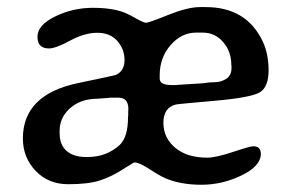

<svg xmlns="http://www.w3.org/2000/svg" viewBox="-20 -509 811 533"><path d="M309.6 -237.8H284.7L281.7 -237.3L256.3 -235.4Q252.9 -234.9 250.5 -234.9Q204.6 -234.9 175 -209Q145.5 -183.1 145.5 -146V-139.6Q145.5 -106.9 164.8 -90.1Q184.1 -73.2 217.8 -73.2H224.1Q274.9 -73.2 311 -105.5Q335.4 -127 335.4 -184.1L335.9 -187.5Q335.9 -193.4 335.9 -199.2L336.4 -205.6Q336.4 -237.8 309.6 -237.8ZM622.6 -319.8V-326.2L622.1 -329.1Q622.1 -366.2 599.4 -392.3Q576.7 -418.5 543 -418.5H524.4Q483.9 -418.5 453.6 -383.8Q423.3 -349.1 423.3 -299.8V-291Q423.3 -272.9 456.1 -272.9H470.2L473.1 -273.4L542.5 -277.8Q560.1 -280.8 576.4 -280.8Q592.8 -280.8 607.7 -290Q622.6 -299.3 622.6 -319.8ZM704.1 -82Q704.1 -47.9 650.4 -22Q596.7 3.9 539.1 3.9Q481.4 3.9 439 -14.2Q422.4 -21.5 394.5 -39.8Q366.7 -58.1 353 -58.1Q351.1 -58.1 319.8 -38.1Q288.6 -18.1 256.6 -7.8Q224.6 2.4 169.4 2.4Q114.3 2.4 78.9 -34.7Q43.5 -71.8 43.5 -124.5Q43.5 -246.1 196.3 -278.3Q299.3 -299.8 301.3 -300.8Q325.7 -312 325.7 -342.3Q325.7 -372.6 305.7 -395.3Q285.6 -418 250.2 -418Q214.8 -418 174.6 -396.2Q134.3 -374.5 116.2 -374.5Q84 -374.5 84 -407Q84 -439.5 133.3 -463.4Q182.6 -487.3 237.5 -487.3Q292.5 -487.3 326.7 -473.6Q337.4 -469.2 358.2 -457.5Q378.9 -445.8 385.7 -445.8Q392.6 -445.8 446.8 -467.5Q501 -489.3 534.7 -489.3H551.3Q665 -489.3 710 -392.6Q725.6 -358.4 725.6 -313.5Q725.6 -268.6 702.4 -253.4Q679.2 -238.3 575.9 -229.2Q472.7 -220.2 467.8 -218.8Q433.6 -210 433.6 -168.2Q433.6 -126.5 466.3 -98.9Q499 -71.3 555.7 -71.3Q579.1 -71.3 626.7 -87.2Q674.3 -103 683.1 -103Q704.1 -103 704.1 -82Z"/></svg>

Font: Averia Gruesa Libre
Style: Regular
Weight: 400
Italic angle: -1.70001°
Version: Version 1.002